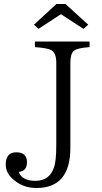

<svg xmlns="http://www.w3.org/2000/svg" viewBox="-20 -923 512 966"><path d="M155.8 -713.9H430.7V-686Q369.6 -681.6 352.1 -668Q334 -652.8 334 -606.9V-179.2Q334 22.9 163.6 22.9Q98.1 22.9 51.8 -16.1Q8.8 -49.8 8.8 -94.7Q8.8 -156.7 62 -156.7Q115.7 -156.7 115.7 -106.9Q115.7 -62.5 74.7 -58.1Q89.8 -13.2 158.7 -13.2Q228.5 -13.2 251 -79.1Q263.2 -110.4 263.2 -195.8V-606.9Q263.2 -652.8 241.2 -668.9Q223.1 -681.2 155.8 -686ZM263.7 -902.8H309.6L423.8 -798.8L399.9 -777.8L286.6 -851.6L173.8 -777.8L150.9 -798.8Z"/></svg>

Font: I.Ming
Style: Regular
Weight: 400
Designer: Ichiten Fonts Project
Version: Version 5.10 Mar 24, 2018